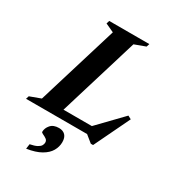

<svg xmlns="http://www.w3.org/2000/svg" viewBox="-248 -792 1069 1180"><g transform="rotate(30 286.5 -202.5)"><path d="M375.2 -619.9 186.5 0H-29L-22.3 -21.6L54.8 -50.1L228.7 -620.4L168 -648.4L174.6 -670H459.2L452.3 -648.4ZM387.3 -38.5 567.7 -225.2 591.4 -212.4 469.9 40.2H453.9L404.3 0H98.3L117.3 -57H436.2ZM158.7 125.5Q158.7 99.6 178.3 76.8Q197.9 54 237.1 54Q265.9 54 281.8 70.8Q297.7 87.5 297.7 119.6Q297.7 152.4 280.6 182.2Q263.5 212 225.5 233.8Q187.5 255.7 124.8 265.3L129.5 231Q161.3 224.8 178.3 215.7Q195.3 206.7 201.7 195.9Q208 185.2 208 174.3Q208 158.8 195.7 150.5Q183.4 142.1 171 136.8Q158.7 131.5 158.7 125.5Z"/></g></svg>

Font: Newsreader Text
Style: Italic
Weight: 400
Italic angle: -17°
Designer: Hugues Gentile
Foundry: Production Type
Version: Version 1.001